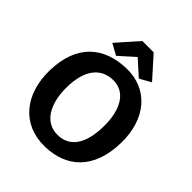

<svg xmlns="http://www.w3.org/2000/svg" viewBox="-255 -1120 1289 1289"><g transform="rotate(45 389.5 -475.0)"><path d="M47.9 -375.5C43.5 -147 172.4 12.2 386.2 7.8C584.5 3.9 726.1 -115.7 731 -372.6C735.4 -601.6 606.4 -756.8 400.9 -751C199.7 -745.1 52.7 -632.8 47.9 -375.5ZM389.6 -107.9C268.1 -107.9 208.5 -223.6 208.5 -370.1C208.5 -561 293.9 -632.8 397.5 -632.8C513.7 -632.8 570.3 -523.4 570.3 -377.4C570.3 -191.4 500 -107.9 389.6 -107.9ZM293.5 -761.2 401.9 -858.4 509.8 -761.2 590.3 -806.2 455.6 -956.5H348.1L214.4 -805.2Z"/></g></svg>

Font: Merriweather Sans
Style: Bold
Weight: 700
Designer: Eben Sorkin ( eben@eyebytes.com )
Foundry: Eben Sorkin
Version: Version 1.003